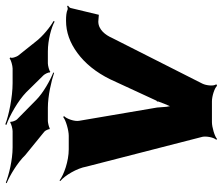

<svg xmlns="http://www.w3.org/2000/svg" viewBox="-76 -726 821 708"><g transform="rotate(-90 334.0 -371.5)"><path d="M634 -417 659 -521C659 -524 665 -529 668 -531L665 -534C663 -533 658 -531 654 -532C643 -537 629 -538 612 -538C570 -538 531 -524 493 -496C455 -468 422 -428 396 -375L317 -204H316L313 -200H315L306 -176C302 -165 294 -151 293 -142H298C299 -151 294 -165 294 -176L292 -202L243 -490C240 -506 250 -536 261 -546L256 -548C246 -539 208 -528 188 -528H138C94 -528 44 -546 23 -562L21 -559C41 -543 68 -498 74 -463L184 -35C187 -21 182 7 173 16L176 19C185 10 220 0 238 0H315C334 0 365 10 372 19L378 16C370 8 373 -21 380 -35L549 -369C559 -392 579 -419 609 -419C615 -419 629 -417 634 -417ZM320 -648 248 -719C244 -723 238 -738 240 -742L236 -744C233 -740 213 -735 205 -735H145C98 -735 43 -749 15 -760L13 -757C42 -745 89 -717 117 -688L203 -618C207 -615 213 -602 212 -599L216 -598C218 -601 237 -605 242 -605H291C335 -605 390 -592 420 -582L421 -585C393 -596 346 -622 320 -648ZM534 -651 483 -715C479 -721 472 -739 477 -744L472 -746C469 -741 445 -735 436 -735H382C331 -735 263 -749 230 -762L228 -758C262 -746 317 -715 348 -685L411 -621C415 -617 423 -602 421 -598L424 -596C427 -600 447 -605 455 -605H499C541 -605 588 -592 609 -580L611 -584C591 -595 555 -623 534 -651Z"/></g></svg>

Font: Asimov
Style: EdgeWideIt
Weight: 500
Designer: Google
Version: Version 2.000980: 2014